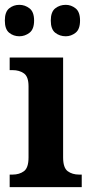

<svg xmlns="http://www.w3.org/2000/svg" viewBox="-25 -774 375 794"><path d="M15 0V-52H27Q55 -52 74 -66Q93 -80 93 -123V-417Q93 -457 74 -470.5Q55 -484 27 -484H15V-536H236V-123Q236 -80 255 -66Q274 -52 302 -52H313V0ZM247 -624Q222 -624 203.5 -638.5Q185 -653 185 -689Q185 -725 203.5 -739.5Q222 -754 247 -754Q269 -754 287.5 -739.5Q306 -725 306 -689Q306 -653 287.5 -638.5Q269 -624 247 -624ZM55 -624Q31 -624 13 -638.5Q-5 -653 -5 -689Q-5 -725 13 -739.5Q31 -754 55 -754Q78 -754 97 -739.5Q116 -725 116 -689Q116 -653 97 -638.5Q78 -624 55 -624Z"/></svg>

Font: Noto Serif Khmer SemiCondensed
Style: Bold
Weight: 700
Width: 4
Designer: Danh Hong and the Monotype Design Team
Foundry: Monotype Imaging Inc.
Version: Version 2.004; ttfautohint (v1.8.4.7-5d5b)